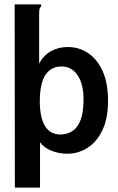

<svg xmlns="http://www.w3.org/2000/svg" viewBox="-20 -691 540 878"><path d="M47 -671H168V-662Q162 -656 160.5 -648.5Q159 -641 159 -625V-401Q181 -440 215 -458Q249 -476 290 -476Q341 -476 382.5 -448.5Q424 -421 449 -366.5Q474 -312 474 -231Q474 -149 448 -95Q422 -41 379.5 -14.5Q337 12 288 12Q251 12 217 -1Q183 -14 163 -40V167H48ZM257 -76Q286 -76 310 -91Q334 -106 348 -141Q362 -176 362 -237Q362 -306 335.5 -346Q309 -386 263 -387Q215 -388 188.5 -349.5Q162 -311 162 -224Q164 -76 257 -76Z"/></svg>

Font: Ligconsolata
Style: Bold
Weight: 700
Monospace: yes
Designer: Raph Levien, Cyreal, Brenton Simpson
Foundry: Raph Levien, Cyreal, Google
Version: Version 3.001; ttfautohint (v1.8.2.53-6de2)